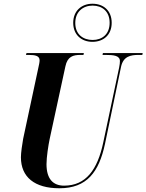

<svg xmlns="http://www.w3.org/2000/svg" viewBox="-20 -998 784 1028"><path d="M475 -774C533 -774 578 -810 578 -876C578 -942 533 -978 475 -978C417 -978 372 -940 372 -876C372 -811 417 -774 475 -774ZM476 -784C426 -784 383 -813 383 -875C383 -935 424 -968 476 -968C527 -968 567 -937 567 -876C567 -814 526 -784 476 -784ZM298 10C446 10 510 -78 542 -227L628 -640C640 -697 680 -704 723 -704H742L744 -714H531L529 -704H545C590 -704 622 -700 622 -671C622 -664 621 -650 618 -637L533 -236C502 -89 440 -4 323 -4C264 -4 229 -40 229 -119C229 -157 239 -221 246 -254L330 -642C341 -696 372 -704 411 -704H427L429 -714H122L119 -704H133C169 -704 192 -699 192 -675C192 -665 189 -651 184 -629L104 -255C99 -226 92 -181 92 -156C92 -50 165 10 298 10Z"/></svg>

Font: Noto Serif Display Condensed
Style: Bold Italic
Weight: 700
Width: 3
Italic angle: -12°
Designer: Monotype Design Team
Foundry: Monotype Imaging Inc.
Version: Version 2.009